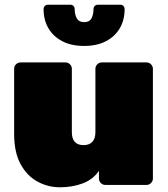

<svg xmlns="http://www.w3.org/2000/svg" viewBox="-20 -785 714 815"><path d="M234 10Q184 10 139.5 -14Q95 -38 67.5 -88Q40 -138 40 -217V-493Q40 -504 48 -512Q56 -520 67 -520H258Q269 -520 277 -512Q285 -504 285 -493V-224Q285 -169 335 -169Q359 -169 372 -183Q385 -197 385 -224V-493Q385 -504 393 -512Q401 -520 412 -520H602Q613 -520 621 -512Q629 -504 629 -493V-27Q629 -16 621 -8Q613 0 602 0H427Q416 0 408 -8Q400 -16 400 -27V-60Q375 -23 331 -6.5Q287 10 234 10ZM337 -590Q282 -590 243.5 -610.5Q205 -631 185 -666Q165 -701 165 -746Q165 -754 170 -759.5Q175 -765 184 -765H278Q287 -765 292 -759.5Q297 -754 297 -746Q297 -724 306 -707.5Q315 -691 337 -691Q360 -691 368.5 -707.5Q377 -724 377 -747Q377 -754 382 -759.5Q387 -765 396 -765H490Q499 -765 504 -759.5Q509 -754 509 -746Q509 -701 489 -666Q469 -631 430.5 -610.5Q392 -590 337 -590Z"/></svg>

Font: Rubik Black
Style: Regular
Weight: 900
Designer: Hubert and Fischer
Foundry: Hubert and Fischer
Version: Version 2.300;gftools[0.9.30]